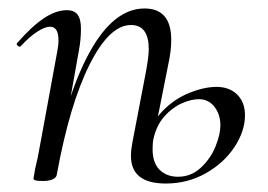

<svg xmlns="http://www.w3.org/2000/svg" viewBox="-20 -419 633 453"><path d="M289 -51Q289 -65 292 -81L324 -248Q331 -285 331 -303Q331 -360 289 -360Q238 -360 191 -266Q144 -172 114 -7L102 -8Q134 -191 191 -295Q248 -399 321 -399Q384 -399 384 -325Q384 -298 377 -267L342 -91Q340 -82 340 -67Q340 -35 356.5 -18.5Q373 -2 400 -2Q431 -2 454 -23.5Q477 -45 488.5 -73.5Q500 -102 500 -123Q500 -149 486 -167Q472 -185 449 -185Q431 -185 408.5 -175Q386 -165 367.5 -144Q349 -123 342 -91L329 -92Q337 -130 364.5 -158Q392 -186 427 -200Q462 -214 491 -214Q521 -214 539.5 -196Q558 -178 558 -147Q558 -110 533.5 -72.5Q509 -35 466 -10.5Q423 14 371 14Q289 14 289 -51ZM59 2 63 -21Q69 -45 74 -74L115 -297Q118 -312 118 -324Q118 -356 98 -356Q86 -356 67.5 -344Q49 -332 29 -310Q28 -309 26 -309Q23 -309 20.5 -312.5Q18 -316 21 -318Q55 -357 83.5 -376Q112 -395 138 -395Q155 -395 163 -384.5Q171 -374 171 -351Q171 -325 166 -299L114 -7Q113 0 104.5 4Q96 8 82 8Q68 8 63.5 6.5Q59 5 59 2Z"/></svg>

Font: Cormorant Garamond
Style: Italic
Weight: 400
Italic angle: -10°
Designer: Christian Thalmann (Catharsis Fonts)
Foundry: Catharsis Fonts
Version: Version 4.000